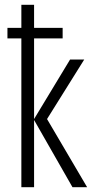

<svg xmlns="http://www.w3.org/2000/svg" viewBox="-20 -780 387 800"><path d="M122 -760V-664H241V-620H122V-284L272 -532H331L176 -284L343 0H282L122 -280V0H69V-620H11V-664H69V-760Z"/></svg>

Font: Noto Sans ExtraCondensed Light
Style: Regular
Weight: 300
Width: 2
Designer: Monotype Design Team
Foundry: Monotype Imaging Inc.
Version: Version 2.013; ttfautohint (v1.8.4.7-5d5b)